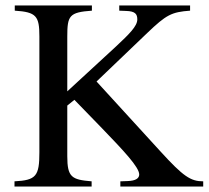

<svg xmlns="http://www.w3.org/2000/svg" viewBox="-20 -682 763 702"><path d="M723 0V-19C677 -19 650 -37 567 -128L333 -384L519 -562C588 -628 607 -638 675 -643V-662H416V-643L441 -642C474 -641 482 -631 482 -611C482 -586 452 -557 404 -512L226 -348V-548C226 -625 233 -637 316 -643V-662H34V-643C113 -638 124 -623 124 -549V-125C124 -38 112 -23 33 -19V0H315V-19C242 -25 226 -34 226 -111V-296L252 -317L352 -214C431 -132 489 -71 489 -44C489 -30 476 -21 447 -20L420 -19V0Z"/></svg>

Font: XITS Math
Style: Regular
Weight: 400
Designer: MicroPress Inc., with final additions and corrections provided by Coen Hoffman, Elsevier (retired)
Version: Version 1.108